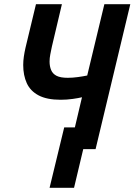

<svg xmlns="http://www.w3.org/2000/svg" viewBox="-20 -713 643 918"><path d="M217 185 287 -104H338L372 -248Q356 -244 327.5 -240Q299 -236 270 -236Q204 -236 164.5 -257Q125 -278 108 -315.5Q91 -353 91 -402Q91 -422 94 -442.5Q97 -463 102 -485L152 -693H276L228 -490Q224 -471 220.5 -453Q217 -435 217 -419Q217 -396 224.5 -378Q232 -360 250.5 -350.5Q269 -341 304 -341Q327 -341 352.5 -344.5Q378 -348 397 -352L479 -693H603L437 0H378L334 185Z"/></svg>

Font: Ubuntu Sans Mono SemiBold
Style: Italic
Weight: 600
Italic angle: -13.5°
Monospace: yes
Designer: Dalton Maag Ltd
Foundry: Dalton Maag Ltd
Version: Version 1.006